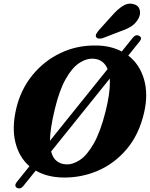

<svg xmlns="http://www.w3.org/2000/svg" viewBox="-20 -965 830 1059"><path d="M73 70.5Q65 66.5 64.8 57.8Q64.5 49 72 39.5L142.5 -48Q85 -97.5 64.8 -180.2Q44.5 -263 70.5 -370Q95 -471.5 158.5 -550Q222 -628.5 313.8 -672.5Q405.5 -716.5 514.5 -714Q592 -712.5 651.5 -681L712.5 -757Q729 -777.5 748 -767Q766.5 -756.5 750.5 -737L687.5 -658.5Q750 -610.5 774 -528.8Q798 -447 775.5 -347Q748 -224.5 679.5 -143.2Q611 -62 517.8 -22.5Q424.5 17 322 14Q238.5 11.5 177 -24L109 60.5Q92 81.5 73 70.5ZM283 -365.5Q269 -309 262.5 -265Q256 -221 255.5 -188.5L573.5 -584Q562.5 -611 543 -625Q523.5 -639 498.5 -641Q458.5 -644.5 418 -618Q377.5 -591.5 342.5 -529.5Q307.5 -467.5 283 -365.5ZM344 -58.5Q381.5 -56.5 421 -82.8Q460.5 -109 497.2 -173.5Q534 -238 562.5 -351Q575 -402 580.8 -442Q586.5 -482 586 -512.5Q586 -522.5 585.5 -531.5L262 -129.5Q271 -94 292.5 -77Q314 -60 344 -58.5ZM597.5 -878.5Q627.5 -913 656.5 -931.8Q685.5 -950.5 716.5 -942.5Q743.5 -935.5 750.2 -912.2Q757 -889 744.5 -864.5Q731 -838.5 707.8 -822.2Q684.5 -806 646 -793L547.5 -755Q536 -751 525.2 -752.2Q514.5 -753.5 510.5 -760.5Q506 -769 511.2 -778.2Q516.5 -787.5 525 -798Z"/></svg>

Font: Fraunces 9pt S050
Style: Bold Italic
Weight: 700
Italic angle: -16°
Version: Version 1.000; ttfautohint (v1.8.3)